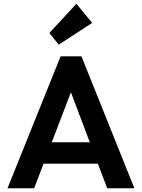

<svg xmlns="http://www.w3.org/2000/svg" viewBox="-20 -1003 755 1023"><path d="M20 0 303 -703H414L696 0H551L333 -577H383L162 0ZM170 -131V-245H548V-131ZM293 -765 243 -827 387 -983 471 -881Z"/></svg>

Font: Outfit Thin SemiBold
Style: Regular
Weight: 600
Version: Version 1.100;gftools[0.9.27]